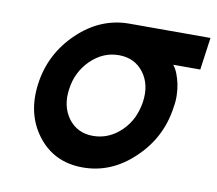

<svg xmlns="http://www.w3.org/2000/svg" viewBox="-64 -586 760 672"><g transform="rotate(10 316.0 -250.0)"><path d="M344 -512Q242 -512 162 -436Q81 -359 66 -250Q51 -141 109 -65Q168 12 270 12Q372 12 452 -65Q532 -141 547 -250Q551 -272 550.5 -293Q550 -314 546 -334Q542 -352 536 -368Q530 -384 520 -397H616L632 -512ZM327 -397Q384 -397 416 -354Q447 -312 438 -250Q433 -219 421 -193.5Q409 -168 387 -146Q343 -103 286 -103Q230 -103 198 -146Q167 -189 176 -250Q180 -281 193 -307Q206 -333 227 -354Q271 -397 327 -397Z"/></g></svg>

Font: Unageo
Style: SemiBold-Italic
Weight: 600
Designer: Richard Sepsi
Foundry: Richard Sepsi
Version: Version 2.000